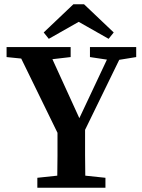

<svg xmlns="http://www.w3.org/2000/svg" viewBox="-20 -885 669 905"><path d="M11 -616V-663H313V-616L227 -606L354 -328L484 -604L404 -616V-663H622V-616L542 -603L381 -273Q381 -207 381 -155.5Q381 -104 382 -57L477 -47V0H156V-47L250 -57Q251 -101 251 -149.5Q251 -198 251 -259L80 -609ZM376 -865 516 -732 492 -702 351 -782 210 -702 186 -732 326 -865Z"/></svg>

Font: Source Serif Pro SemiBold
Style: Regular
Weight: 600
Designer: Frank Grießhammer
Foundry: Adobe Systems Incorporated
Version: Version 3.001;hotconv 1.0.111;makeotfexe 2.5.65597